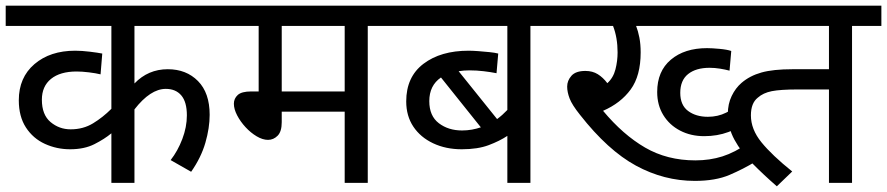

<svg xmlns="http://www.w3.org/2000/svg" viewBox="-20 -642 3114 674"><path d="M777 -551H452V-349Q500 -399 569 -399Q634 -399 675 -357.5Q716 -316 716 -239Q716 -193 701 -141Q686 -89 651 -39L579 -80Q604 -112 620 -154Q636 -196 636 -237Q636 -284 616.5 -307Q597 -330 562 -330Q508 -330 452 -258V0H371V-174Q347 -154 311.5 -136Q276 -118 226 -118Q179 -118 137.5 -137Q96 -156 71 -194.5Q46 -233 46 -290Q46 -370 101 -417Q156 -464 244 -464Q267 -464 295.5 -460.5Q324 -457 339 -454L333 -381Q317 -385 292.5 -388Q268 -391 249 -391Q191 -391 159 -365Q127 -339 127 -292Q127 -239 157.5 -213.5Q188 -188 228 -188Q272 -188 306.5 -209Q341 -230 371 -260V-551H0V-622H777Z M1271 -551V0H1190V-250H969V-213Q969 -180 954.5 -165.5Q940 -151 921 -151Q902 -151 881 -163.5Q860 -176 842 -195.5Q824 -215 812.5 -237Q801 -259 801 -278Q801 -296 814.5 -308.5Q828 -321 862 -321H888V-551H762V-622H1374V-551ZM1190 -551H969V-321H1190Z M1945 -551H1842V0H1761V-165Q1734 -147 1695.5 -132.5Q1657 -118 1601 -118Q1545 -118 1500.5 -139Q1456 -160 1431 -197.5Q1406 -235 1406 -286Q1406 -372 1466.5 -418Q1527 -464 1625 -464Q1639 -464 1659 -462.5Q1679 -461 1698.5 -459Q1718 -457 1729 -454L1723 -385Q1703 -389 1678 -392Q1653 -395 1628 -395Q1608 -395 1590 -392L1725 -224Q1744 -238 1761 -256V-551H1360V-622H1945ZM1487 -287Q1487 -235 1520.5 -209.5Q1554 -184 1602 -184Q1620 -184 1636.5 -187Q1653 -190 1668 -195L1528 -370Q1487 -342 1487 -287Z M2631 -74Q2590 -49 2541 -28Q2492 -7 2419 -7Q2311 -7 2212.5 -60.5Q2114 -114 2016 -239Q1988 -274 1979.5 -296.5Q1971 -319 1971 -338Q1971 -359 1986 -376Q2001 -393 2035 -393Q2060 -393 2078.5 -381.5Q2097 -370 2112 -350Q2133 -369 2140.5 -398.5Q2148 -428 2148 -458Q2148 -510 2132 -551H1931V-622H2594V-551H2213Q2220 -533 2224.5 -510Q2229 -487 2229 -458Q2229 -376 2194 -328Q2159 -280 2097 -253Q2167 -169 2244.5 -124Q2322 -79 2421 -79Q2472 -79 2516 -93Q2560 -107 2607 -140ZM2604 -215Q2576 -193 2537 -178.5Q2498 -164 2452 -164Q2405 -164 2367.5 -183.5Q2330 -203 2308.5 -238Q2287 -273 2287 -319Q2287 -392 2335 -432.5Q2383 -473 2462 -473Q2479 -473 2506 -470.5Q2533 -468 2547 -463L2541 -394Q2526 -398 2507.5 -401Q2489 -404 2471 -404Q2423 -404 2395.5 -382Q2368 -360 2368 -316Q2368 -273 2395.5 -252.5Q2423 -232 2465 -232Q2500 -232 2529 -246.5Q2558 -261 2579 -280Z M2971 -551V0H2890V-328H2781Q2720 -328 2689.5 -322Q2659 -316 2640 -299Q2616 -280 2616 -237Q2616 -188 2653 -142.5Q2690 -97 2761 -40L2707 12Q2661 -28 2621.5 -68Q2582 -108 2558.5 -151Q2535 -194 2535 -242Q2535 -277 2548.5 -305Q2562 -333 2583 -351Q2612 -376 2653 -387.5Q2694 -399 2762 -399H2890V-551H2490V-622H3074V-551Z"/></svg>

Font: Noto Sans
Style: Regular
Weight: 400
Designer: Monotype Design Team
Foundry: Monotype Imaging Inc.
Version: Version 2.007